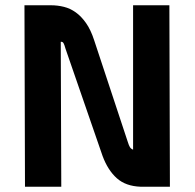

<svg xmlns="http://www.w3.org/2000/svg" viewBox="-20 -710 741 730"><path d="M73 -690H173Q199 -690 223 -684Q247 -678 268 -663Q289 -648 307 -622.5Q325 -597 338 -557L466 -170Q470 -157 474 -150.5Q478 -144 486 -141V-690H624L626 0H515Q458 -2 424 -32.5Q390 -63 370 -117L229 -525Q225 -540 221.5 -546Q218 -552 211 -551L213 0H75Z"/></svg>

Font: Panefresco 999wt
Style: Regular
Weight: 900
Version: Version 1.001